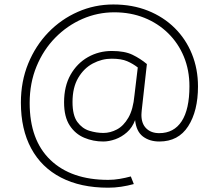

<svg xmlns="http://www.w3.org/2000/svg" viewBox="-20 -642 997 875"><path d="M489.7 -409.7Q548.3 -409.7 584 -392.3Q619.6 -375 649.4 -350.1L626 -140.1Q625.5 -133.8 625 -128.2Q624.5 -122.6 624.5 -118.2Q624.5 -78.6 646.5 -56.9Q668.5 -35.2 705.6 -35.2Q772.5 -35.2 807.9 -89.4Q843.3 -143.6 843.3 -249Q843.3 -322.3 817.9 -383.8Q792.5 -445.3 746.1 -490.7Q699.7 -536.1 637.5 -561Q575.2 -585.9 501 -585.9Q424.8 -585.9 355.5 -555.7Q286.1 -525.4 231.9 -470.2Q177.7 -415 146.5 -339.4Q115.2 -263.7 115.2 -172.9Q115.2 -3.4 210 87.2Q304.7 177.7 473.1 177.7Q499 177.7 525.1 173.3Q551.3 168.9 576.2 162.1L589.8 196.8Q561.5 204.6 532.2 209Q502.9 213.4 472.7 213.4Q347.2 213.4 258.1 167.2Q168.9 121.1 122.1 34.2Q75.2 -52.7 75.2 -174.3Q75.2 -271 108.6 -352.5Q142.1 -434.1 200.4 -494.4Q258.8 -554.7 335 -588.1Q411.1 -621.6 496.6 -621.6Q583.5 -621.6 654.3 -593.3Q725.1 -564.9 776.1 -514.4Q827.1 -463.9 854.7 -395.8Q882.3 -327.6 882.3 -248Q882.3 -136.2 837.6 -66.7Q793 2.9 706.1 2.9Q661.6 2.9 631.3 -20Q601.1 -43 595.7 -94.7Q583 -60.5 558.6 -39.1Q534.2 -17.6 505.4 -7.3Q476.6 2.9 450.2 2.9Q404.8 2.9 364 -14.2Q323.2 -31.2 297.6 -70.3Q272 -109.4 272 -175.8Q272 -249 301.5 -301.3Q331.1 -353.5 380.6 -381.6Q430.2 -409.7 489.7 -409.7ZM488.8 -374.5Q444.3 -374.5 403.3 -352.8Q362.3 -331.1 336.4 -287.1Q310.5 -243.2 310.5 -176.8Q310.5 -116.2 332.5 -86.2Q354.5 -56.2 387 -46.1Q419.4 -36.1 451.2 -36.1Q482.4 -36.1 512.7 -52Q543 -67.9 564.9 -105.5Q586.9 -143.1 592.8 -208L607.9 -334.5Q585.9 -351.6 559.6 -363Q533.2 -374.5 488.8 -374.5Z"/></svg>

Font: Estedad-FD ExtraLight
Style: Regular
Weight: 200
Designer: Amin Abedi
Version: Version 7.3